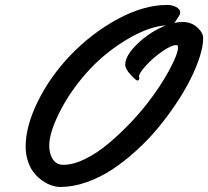

<svg xmlns="http://www.w3.org/2000/svg" viewBox="-20 -742 836 771"><path d="M795.9 -588.9Q795.9 -558.1 782.7 -515.9Q769.5 -473.6 745.8 -426Q722.2 -378.4 688.2 -327.4Q654.3 -276.4 614.5 -228.3Q574.7 -180.2 527.1 -137Q479.5 -93.8 430.7 -61.5Q381.8 -29.3 327.6 -10.3Q273.4 8.8 222.7 8.8Q207 8.8 189 3.2Q170.9 -2.4 151.9 -15.4Q132.8 -28.3 117.7 -46.4Q102.5 -64.5 92.8 -92.5Q83 -120.6 83 -153.8Q83 -234.9 131.6 -334Q180.2 -433.1 261.7 -519Q348.6 -609.4 453.1 -665.8Q557.6 -722.2 651.9 -722.2Q670.4 -722.2 687 -713.9Q703.6 -705.6 703.6 -691.9Q703.6 -683.6 694.8 -671.9Q692.9 -669.4 688 -661.4Q683.1 -653.3 679.7 -649.9Q695.8 -653.8 713.9 -653.8Q747.6 -653.8 771.7 -632.3Q795.9 -610.8 795.9 -588.9ZM688 -561Q668 -561 631.3 -535.4Q594.7 -509.8 566.4 -479Q538.1 -448.2 538.1 -434.6Q538.1 -433.6 538.8 -431.6Q539.6 -429.7 539.6 -428.2Q539.6 -424.8 537.4 -421.6Q535.2 -418.5 532.2 -418.5Q525.9 -418.5 504.4 -442.1Q482.9 -465.8 482.9 -481.9Q482.9 -519.5 533.4 -567.4Q584 -615.2 646 -640.1Q577.6 -636.2 487.3 -582Q397 -527.8 328.1 -450.2Q261.2 -375 219.5 -292Q177.7 -209 177.7 -157.2Q177.7 -125.5 191.9 -102.8Q206.1 -80.1 234.9 -80.1Q273.9 -80.1 321.8 -103.5Q369.6 -127 414.8 -165Q460 -203.1 499 -243.7Q538.1 -284.2 570.8 -326.2Q623 -392.6 658.9 -459Q694.8 -525.4 694.8 -550.8Q694.8 -561 688 -561Z"/></svg>

Font: Yellowtail
Style: Regular
Weight: 400
Designer: Astigmatic (AOETI)
Foundry: Astigmatic (AOETI)
Version: Version 1.000